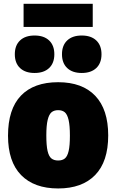

<svg xmlns="http://www.w3.org/2000/svg" viewBox="-20 -1000 624 1030"><path d="M23 -272Q23 -414.5 92.2 -486.8Q161.5 -559 292 -559Q421.5 -559 491 -486Q560.5 -413 560.5 -273.5Q560.5 -133 490.5 -61Q420.5 11 292 11Q163.5 11 93.2 -60.8Q23 -132.5 23 -272ZM355 -272Q355 -326.5 348 -356.5Q341 -386.5 327.5 -397.8Q314 -409 292 -409Q270 -409 256.5 -397.8Q243 -386.5 235.8 -357Q228.5 -327.5 228.5 -273.5Q228.5 -219.5 235.2 -190.2Q242 -161 255.8 -150Q269.5 -139 292 -139Q314.5 -139 328 -150Q341.5 -161 348.2 -189.8Q355 -218.5 355 -272ZM59.5 -709Q59.5 -756.5 87.5 -783Q115.5 -809.5 165.5 -809.5Q215.5 -809.5 243.5 -783Q271.5 -756.5 271.5 -709Q271.5 -661.5 243.5 -635Q215.5 -608.5 165.5 -608.5Q115.5 -608.5 87.5 -635Q59.5 -661.5 59.5 -709ZM312.5 -709Q312.5 -756.5 340.5 -783Q368.5 -809.5 418.5 -809.5Q468.5 -809.5 496.5 -783Q524.5 -756.5 524.5 -709Q524.5 -661.5 496.5 -635Q468.5 -608.5 418.5 -608.5Q368.5 -608.5 340.5 -635Q312.5 -661.5 312.5 -709ZM106.5 -855.5V-979.5H477.5V-855.5Z"/></svg>

Font: Encode Sans Semi Condensed Black
Style: Regular
Weight: 900
Width: 4
Designer: Multiple Designers
Foundry: Impallari Type
Version: Version 2.000